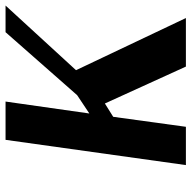

<svg xmlns="http://www.w3.org/2000/svg" viewBox="-19 -671 690 692"><g transform="rotate(-90 326.0 -325.0)"><path d="M168 -650H306L263 -348L329 -392L556 -650H652L419 -396L607 0H432L299 -292L251 -262L215 0H77Z"/></g></svg>

Font: Arsenal SC
Style: Bold Italic
Weight: 700
Italic angle: -9.10001°
Designer: Andrij Shevchenko
Foundry: Stairsfor
Version: Version 2.001; ttfautohint (v1.8.4.7-5d5b)